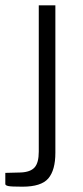

<svg xmlns="http://www.w3.org/2000/svg" viewBox="-47 -537 312 723"><path d="M161.5 38.5Q161.5 103.5 135 134.8Q108.5 166 37.5 166Q-5.5 166 -16.2 163.5Q-27 161 -27 156V114L31 112.5Q67.5 111 83.2 93.5Q99 76 99 34V-517H161.5Z"/></svg>

Font: Public Sans ExtraLight
Style: Regular
Weight: 250
Designer: The Public Sans Project Authors: Dan O. Williams and USWDS (Libre Franklin designed by Pablo Impallari and Rodrigo Fuenz
Version: Version 1.007